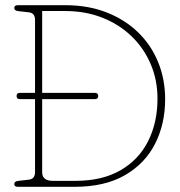

<svg xmlns="http://www.w3.org/2000/svg" viewBox="-20 -720 692 740"><path d="M35 -10.5Q35 -21.5 51.5 -23L91 -27.5Q115 -30 115 -56.5V-338H56Q44 -338 44 -350Q44 -362 56 -362H115V-643.5Q115 -670 91 -672.5L51.5 -677Q35 -678.5 35 -689.5Q35 -700 49 -700H232Q318.5 -700 389.2 -672.8Q460 -645.5 511 -596.5Q562 -547.5 589.2 -481.2Q616.5 -415 616.5 -337.5Q616.5 -242.5 577.8 -166Q539 -89.5 461.5 -44.8Q384 0 267 0H49Q35 0 35 -10.5ZM271 -23Q374 -23 444.5 -63.8Q515 -104.5 551 -176.2Q587 -248 587 -340Q587 -411.5 560.8 -473Q534.5 -534.5 486.8 -580.5Q439 -626.5 374 -652Q309 -677.5 231 -677.5H142.5V-362H346Q358.5 -362 358.5 -350Q358.5 -338 346 -338H142.5V-56Q142.5 -23 184 -23Z"/></svg>

Font: Fraunces 144pt SuperSoft Thin
Style: Regular
Weight: 100
Version: Version 1.000;[0bf87f6ff]